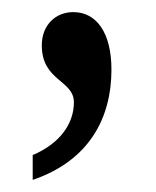

<svg xmlns="http://www.w3.org/2000/svg" viewBox="-20 -143 258 317"><path d="M34 154C128 122 164 51 164 -28C164 -88 140 -123 101 -123C72 -123 49 -102 49 -68C49 -9 102 -11 102 26C102 61 79 94 34 113Z"/></svg>

Font: Noto Serif Khmer ExtraCondensed Medium
Style: Regular
Weight: 500
Width: 2
Designer: Danh Hong and the Monotype Design Team
Foundry: Monotype Imaging Inc.
Version: Version 2.004